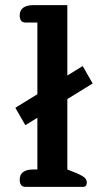

<svg xmlns="http://www.w3.org/2000/svg" viewBox="-20 -730 390 750"><path d="M57 -28Q57 -68 110 -68H126V-270L79 -241L40 -309L126 -362V-642H80Q57 -642 57 -670Q57 -690 71 -700Q85 -710 110 -710H243V-435L303 -472L342 -404L243 -343V-68L283 -52Q303 -43 311 -35.5Q319 -28 319 -17Q319 0 304 0H80Q57 0 57 -28Z"/></svg>

Font: Maitree SemiBold
Style: Regular
Weight: 600
Designer: CadsonDemak Team
Foundry: CadsonDemak
Version: Version 1.001